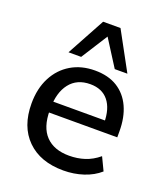

<svg xmlns="http://www.w3.org/2000/svg" viewBox="-140 -851 826 956"><g transform="rotate(20 273.0 -373.0)"><path d="M307 9Q185 9 115 -60Q45 -129 45 -251Q45 -330 75.5 -389Q106 -448 160.5 -480.5Q215 -513 287 -513Q358 -513 406 -483Q454 -453 479 -398.5Q504 -344 504 -270V-238H124V-296H435L418 -283Q418 -358 384.5 -399.5Q351 -441 288 -441Q218 -441 180 -392.5Q142 -344 142 -259V-249Q142 -160 185.5 -115Q229 -70 309 -70Q353 -70 391.5 -82.5Q430 -95 465 -124L498 -55Q463 -24 413 -7.5Q363 9 307 9ZM131 -553 241 -755H333L443 -553H376L287 -693L198 -553Z"/></g></svg>

Font: Mulish ExtraLight SemiBold
Style: Regular
Weight: 600
Version: Version 3.603